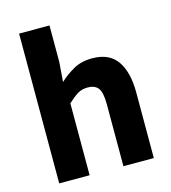

<svg xmlns="http://www.w3.org/2000/svg" viewBox="-117 -893 882 988"><g transform="rotate(-15 324.5 -399.0)"><path d="M76 0V-798H238V-602L230 -499Q262 -529 304.5 -553.5Q347 -578 405 -578Q497 -578 538.5 -517.5Q580 -457 580 -351V0H418V-330Q418 -393 400.5 -416Q383 -439 345 -439Q313 -439 290 -424.5Q267 -410 238 -383V0Z"/></g></svg>

Font: Noto Sans JP ExtraBold
Style: Regular
Weight: 800
Designer: Ryoko NISHIZUKA  (kana, bopomofo & ideographs); Paul D. Hunt (Latin, Greek & Cyrillic); Sandoll Communications , Soo-you
Foundry: Adobe
Version: Version 2.004-H2;hotconv 1.0.118;makeotfexe 2.5.65603